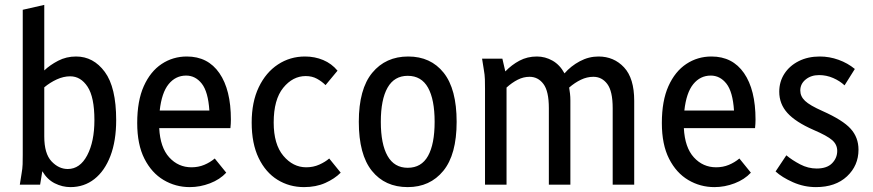

<svg xmlns="http://www.w3.org/2000/svg" viewBox="-20 -755 3571 785"><path d="M61 0 68 -44Q72 -66 72.5 -83.5Q73 -101 73 -122V-715L161 -735V-467Q184 -489 217.5 -506.5Q251 -524 291 -524Q362 -524 408.5 -461Q455 -398 455 -264Q455 -179 431.5 -117.5Q408 -56 366 -23Q324 10 268 10Q235 10 204 -5.5Q173 -21 153 -55L144 0ZM161 -197Q161 -127 190.5 -95.5Q220 -64 257 -64Q307 -64 336.5 -120Q366 -176 366 -264Q366 -358 338 -400.5Q310 -443 267 -443Q240 -443 212.5 -430.5Q185 -418 161 -398Z M541 -252Q541 -343 568 -403Q595 -463 641 -493.5Q687 -524 744 -524Q830 -524 877 -456Q924 -388 924 -266Q924 -258 923.5 -249Q923 -240 922 -231H631Q635 -152 672 -111.5Q709 -71 763 -71Q791 -71 815 -81Q839 -91 858 -107L905 -49Q879 -21 838.5 -5.5Q798 10 756 10Q698 10 649 -19Q600 -48 570.5 -106Q541 -164 541 -252ZM741 -446Q698 -446 669.5 -411Q641 -376 633 -303H836Q831 -380 805 -413Q779 -446 741 -446Z M1009 -254Q1009 -338 1038 -398.5Q1067 -459 1116.5 -491.5Q1166 -524 1227 -524Q1267 -524 1301.5 -509.5Q1336 -495 1360 -466L1311 -407Q1296 -422 1276 -433Q1256 -444 1230 -444Q1177 -444 1138 -396Q1099 -348 1099 -254Q1099 -165 1138.5 -118Q1178 -71 1232 -71Q1261 -71 1285.5 -82Q1310 -93 1326 -107L1373 -49Q1348 -24 1310 -7Q1272 10 1223 10Q1163 10 1114.5 -20Q1066 -50 1037.5 -109Q1009 -168 1009 -254Z M1447 -257Q1447 -391 1502 -457.5Q1557 -524 1649 -524Q1741 -524 1794 -457.5Q1847 -391 1847 -257Q1847 -123 1792.5 -56.5Q1738 10 1647 10Q1554 10 1500.5 -56.5Q1447 -123 1447 -257ZM1537 -257Q1537 -166 1564.5 -117.5Q1592 -69 1647 -69Q1703 -69 1730 -117.5Q1757 -166 1757 -257Q1757 -348 1730 -396.5Q1703 -445 1647 -445Q1592 -445 1564.5 -396.5Q1537 -348 1537 -257Z M1951 -515H2034L2046 -463Q2072 -490 2104 -507Q2136 -524 2175 -524Q2209 -524 2239 -507Q2269 -490 2288 -455Q2314 -485 2350.5 -504.5Q2387 -524 2427 -524Q2490 -524 2531.5 -479.5Q2573 -435 2573 -343V0H2485V-313Q2485 -382 2463 -411.5Q2441 -441 2406 -441Q2380 -441 2355 -429Q2330 -417 2307 -397Q2309 -385 2310.5 -372Q2312 -359 2312 -345V0H2224V-313Q2224 -382 2202 -411.5Q2180 -441 2145 -441Q2120 -441 2096.5 -429Q2073 -417 2051 -397V0H1963V-392Q1963 -413 1962.5 -431Q1962 -449 1958 -471Z M2686 -252Q2686 -343 2713 -403Q2740 -463 2786 -493.5Q2832 -524 2889 -524Q2975 -524 3022 -456Q3069 -388 3069 -266Q3069 -258 3068.5 -249Q3068 -240 3067 -231H2776Q2780 -152 2817 -111.5Q2854 -71 2908 -71Q2936 -71 2960 -81Q2984 -91 3003 -107L3050 -49Q3024 -21 2983.5 -5.5Q2943 10 2901 10Q2843 10 2794 -19Q2745 -48 2715.5 -106Q2686 -164 2686 -252ZM2886 -446Q2843 -446 2814.5 -411Q2786 -376 2778 -303H2981Q2976 -380 2950 -413Q2924 -446 2886 -446Z M3151 -54 3195 -120Q3219 -100 3251.5 -83Q3284 -66 3319 -66Q3361 -66 3382 -87.5Q3403 -109 3403 -138Q3403 -164 3382.5 -182Q3362 -200 3306 -224Q3233 -256 3199.5 -293Q3166 -330 3166 -380Q3166 -421 3187 -453.5Q3208 -486 3245.5 -505Q3283 -524 3332 -524Q3371 -524 3408.5 -510.5Q3446 -497 3475 -473L3433 -406Q3414 -424 3386.5 -436Q3359 -448 3329 -448Q3296 -448 3274 -430Q3252 -412 3252 -385Q3252 -361 3271.5 -342.5Q3291 -324 3343 -301Q3426 -264 3458 -228.5Q3490 -193 3490 -143Q3490 -78 3443 -34Q3396 10 3316 10Q3267 10 3222 -10Q3177 -30 3151 -54Z"/></svg>

Font: Radio Canada Condensed
Style: Regular
Weight: 400
Width: 3
Designer: Charles Daoud, Etienne Aubert Bonn, Alexandre Saumier Demers, Jacques Le Bailly
Foundry: Radio-Canada
Version: Version 2.104; ttfautohint (v1.8.4.7-5d5b);gftools[0.9.28.de